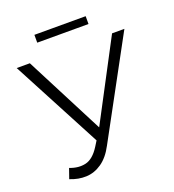

<svg xmlns="http://www.w3.org/2000/svg" viewBox="-151 -958 981 1084"><g transform="rotate(-20 340.0 -416.5)"><path d="M106 -69Q157 -49 202 -59.5Q247 -70 285 -130L305 -162L21 -700H100L344 -226L594 -700H668L350 -114Q318 -53 274.5 -23Q231 7 182.5 9Q134 11 85 -9ZM179 -795V-842H487V-795Z"/></g></svg>

Font: Modern
Style: Small
Weight: 400
Designer: Julieta Ulanovsky
Foundry: Julieta Ulanovsky
Version: Version 8.000